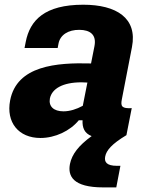

<svg xmlns="http://www.w3.org/2000/svg" viewBox="-20 -573 660 814"><path d="M333 -553C170 -553 107 -488 89 -395L84 -369.5H224.5L228 -388C235 -425 269 -447 317 -446.5C361.5 -446 390 -426.5 380.5 -377.5L366 -304C219.5 -308 51.5 -295 23 -147.5C5 -54.5 58.5 12 151.5 12C214 12 277 -18 314 -63H330C328.5 -32 337.5 -8 368.5 4C313.5 44 285 80.5 276.5 122.5C267 172.5 288 221.5 418 221.5H473L490.5 130H476C431.5 130 421.5 113.5 426 90.5C431 64.5 453.5 37.5 516 0L538.5 -114.5C497.5 -112.5 490.5 -121 496.5 -151.5L539.5 -373.5C563.5 -496.5 473.5 -553 333 -553ZM191.5 -155.5C200 -197 246 -224 325.5 -224L350.5 -223L331 -124.5C304.5 -110 276 -101 249 -101C207 -101 185.5 -122.5 191.5 -155.5Z"/></svg>

Font: Monaspace Neon ExtraBold
Style: Italic
Weight: 800
Italic angle: -11°
Designer: Riley Cran & the Lettermatic Team
Foundry: Lettermatic
Version: Version 1.200 (Monaspace Neon)